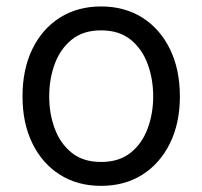

<svg xmlns="http://www.w3.org/2000/svg" viewBox="-20 -573 637 604"><path d="M297.9 11.7Q224.1 11.7 168.5 -23.4Q112.8 -58.6 81.8 -122.1Q50.8 -185.5 50.8 -269.5Q50.8 -355 81.8 -418.7Q112.8 -482.4 168.5 -517.6Q224.1 -552.7 297.9 -552.7Q372.1 -552.7 427.7 -517.6Q483.4 -482.4 514.6 -418.7Q545.9 -355 545.9 -269.5Q545.9 -185.5 514.6 -122.1Q483.4 -58.6 427.7 -23.4Q372.1 11.7 297.9 11.7ZM297.9 -63.5Q354.5 -63.5 390.6 -92.3Q426.8 -121.1 444.3 -168.2Q461.9 -215.3 461.9 -269.5Q461.9 -324.7 444.3 -372.1Q426.8 -419.4 390.6 -448.5Q354.5 -477.5 297.9 -477.5Q241.7 -477.5 205.8 -448.5Q169.9 -419.4 152.3 -372.1Q134.8 -324.7 134.8 -269.5Q134.8 -215.3 152.3 -168.2Q169.9 -121.1 205.8 -92.3Q241.7 -63.5 297.9 -63.5Z"/></svg>

Font: Inter V
Style: 
Weight: 400
Designer: Rasmus Andersson
Foundry: rsms
Version: Version 4.000;git-a3f224843